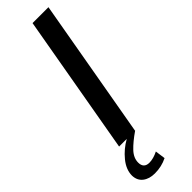

<svg xmlns="http://www.w3.org/2000/svg" viewBox="-334 -698 905 905"><g transform="rotate(-45 118.5 -245.5)"><path d="M150 -700H256L133 0H27ZM134 0Q89 31 63 58.5Q37 86 37 117Q37 136 46.5 145.5Q56 155 74 155Q101 155 133 139L140 190Q102 209 57 209Q20 209 -3 191Q-26 173 -27 140Q-27 100 4 62Q35 24 78 0Z"/></g></svg>

Font: Cabin Medium
Style: Italic
Weight: 500
Italic angle: -7°
Designer: Pablo Impallari
Foundry: Pablo Impallari. http://www.impallari.com Igino Marini. http://www.ikern.com
Version: Version 2.200